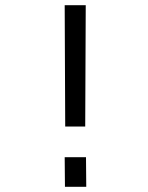

<svg xmlns="http://www.w3.org/2000/svg" viewBox="-20 -719 570 739"><path d="M229 -114H311L312 0H230ZM229 -699H310L308 -232H231Z"/></svg>

Font: Panefresco 400wt
Style: Regular
Weight: 400
Foundry: Campivisivi & Chank Co
Version: Version 1.002